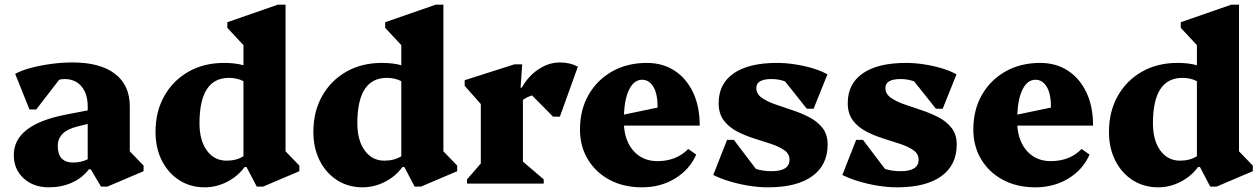

<svg xmlns="http://www.w3.org/2000/svg" viewBox="-20 -785 5387 821"><path d="M189 16Q123 16 81 -22.5Q39 -61 39 -122Q39 -252 262 -295L355 -313V-330Q355 -384 328.5 -415.5Q302 -447 256 -447Q244 -447 233 -444L135 -317H106L45 -469Q69 -483 109.5 -494Q150 -505 197.5 -511.5Q245 -518 290 -518Q408 -518 471.5 -469.5Q535 -421 535 -330V-138L594 -77V-53L439 13H412L368 -61H360Q332 -24 287.5 -4Q243 16 189 16ZM227 -161Q227 -90 293 -90Q327 -90 355 -104V-255L311 -244Q227 -224 227 -161Z M856 16Q794 16 746.5 -14.5Q699 -45 672 -98.5Q645 -152 645 -221Q645 -308 682.5 -374.5Q720 -441 786 -478.5Q852 -516 938 -516Q986 -516 1021 -506V-592L952 -666V-690L1168 -765H1201V-138L1260 -77V-53L1105 13H1078L1034 -71H1026Q997 -31 951 -7.5Q905 16 856 16ZM833 -258Q833 -185 864.5 -141.5Q896 -98 949 -98Q991 -98 1021 -117V-438Q994 -452 959 -452Q833 -452 833 -258Z M1531 16Q1469 16 1421.5 -14.5Q1374 -45 1347 -98.5Q1320 -152 1320 -221Q1320 -308 1357.5 -374.5Q1395 -441 1461 -478.5Q1527 -516 1613 -516Q1661 -516 1696 -506V-592L1627 -666V-690L1843 -765H1876V-138L1935 -77V-53L1780 13H1753L1709 -71H1701Q1672 -31 1626 -7.5Q1580 16 1531 16ZM1508 -258Q1508 -185 1539.5 -141.5Q1571 -98 1624 -98Q1666 -98 1696 -117V-438Q1669 -452 1634 -452Q1508 -452 1508 -258Z M1977 0V-18L2036 -86V-340L1967 -418V-442L2180 -510H2213L2206 -410H2211Q2239 -460 2283 -489Q2327 -518 2374 -518Q2417 -518 2451 -500L2374 -286H2345L2255 -377Q2233 -370 2216 -358V-94L2305 -18V0Z M2725 16Q2647 16 2587.5 -15.5Q2528 -47 2494 -103Q2460 -159 2460 -231Q2460 -315 2496.5 -379Q2533 -443 2597.5 -479.5Q2662 -516 2746 -516Q2813 -516 2863.5 -483.5Q2914 -451 2943 -391Q2972 -331 2972 -248H2648Q2653 -178 2691.5 -137Q2730 -96 2791 -96Q2872 -96 2923 -148L2957 -124Q2929 -60 2867 -22Q2805 16 2725 16ZM2726 -444Q2692 -444 2671.5 -404.5Q2651 -365 2648 -295L2792 -325Q2792 -385 2773.5 -414.5Q2755 -444 2726 -444Z M3264 16Q3224 16 3181 9Q3138 2 3098.5 -10Q3059 -22 3030 -37L3089 -187H3118L3212 -63Q3242 -53 3279 -53Q3356 -53 3356 -102Q3356 -127 3334 -142.5Q3312 -158 3277.5 -169.5Q3243 -181 3204.5 -193Q3166 -205 3131.5 -223Q3097 -241 3075 -270Q3053 -299 3053 -344Q3053 -427 3117.5 -471.5Q3182 -516 3302 -516Q3339 -516 3378.5 -510Q3418 -504 3455 -493Q3492 -482 3518 -467L3459 -320H3430L3337 -437Q3310 -447 3279 -447Q3214 -447 3214 -409Q3214 -384 3236 -368Q3258 -352 3293 -339.5Q3328 -327 3366.5 -314.5Q3405 -302 3440 -284Q3475 -266 3497 -238Q3519 -210 3519 -167Q3519 -79 3453 -31.5Q3387 16 3264 16Z M3816 16Q3776 16 3733 9Q3690 2 3650.5 -10Q3611 -22 3582 -37L3641 -187H3670L3764 -63Q3794 -53 3831 -53Q3908 -53 3908 -102Q3908 -127 3886 -142.5Q3864 -158 3829.5 -169.5Q3795 -181 3756.5 -193Q3718 -205 3683.5 -223Q3649 -241 3627 -270Q3605 -299 3605 -344Q3605 -427 3669.5 -471.5Q3734 -516 3854 -516Q3891 -516 3930.5 -510Q3970 -504 4007 -493Q4044 -482 4070 -467L4011 -320H3982L3889 -437Q3862 -447 3831 -447Q3766 -447 3766 -409Q3766 -384 3788 -368Q3810 -352 3845 -339.5Q3880 -327 3918.5 -314.5Q3957 -302 3992 -284Q4027 -266 4049 -238Q4071 -210 4071 -167Q4071 -79 4005 -31.5Q3939 16 3816 16Z M4407 16Q4329 16 4269.5 -15.5Q4210 -47 4176 -103Q4142 -159 4142 -231Q4142 -315 4178.5 -379Q4215 -443 4279.5 -479.5Q4344 -516 4428 -516Q4495 -516 4545.5 -483.5Q4596 -451 4625 -391Q4654 -331 4654 -248H4330Q4335 -178 4373.5 -137Q4412 -96 4473 -96Q4554 -96 4605 -148L4639 -124Q4611 -60 4549 -22Q4487 16 4407 16ZM4408 -444Q4374 -444 4353.5 -404.5Q4333 -365 4330 -295L4474 -325Q4474 -385 4455.5 -414.5Q4437 -444 4408 -444Z M4933 16Q4871 16 4823.5 -14.5Q4776 -45 4749 -98.5Q4722 -152 4722 -221Q4722 -308 4759.5 -374.5Q4797 -441 4863 -478.5Q4929 -516 5015 -516Q5063 -516 5098 -506V-592L5029 -666V-690L5245 -765H5278V-138L5337 -77V-53L5182 13H5155L5111 -71H5103Q5074 -31 5028 -7.5Q4982 16 4933 16ZM4910 -258Q4910 -185 4941.5 -141.5Q4973 -98 5026 -98Q5068 -98 5098 -117V-438Q5071 -452 5036 -452Q4910 -452 4910 -258Z"/></svg>

Font: Platypi ExtraBold
Style: Regular
Weight: 800
Designer: David Sargent
Foundry: Bolt Cutter Type
Version: Version 1.200; ttfautohint (v1.8.4.7-5d5b)